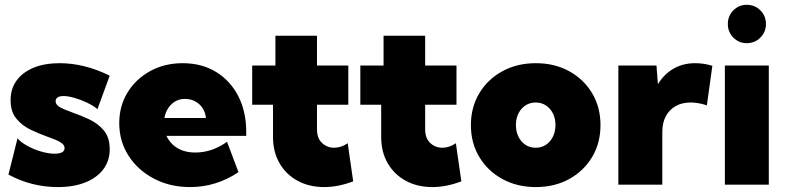

<svg xmlns="http://www.w3.org/2000/svg" viewBox="-20 -757 3220 787"><path d="M14.6 -41.5 51.8 -189.9Q64.9 -174.3 91.1 -159.7Q117.2 -145 147.9 -136Q178.7 -127 204.6 -127Q224.1 -127 234.4 -132.8Q244.6 -138.7 244.6 -149.4Q244.6 -160.6 234.9 -168.7Q225.1 -176.8 208.7 -183.6Q192.4 -190.4 171.4 -197.8Q140.1 -209 105.7 -225.3Q71.3 -241.7 47.4 -270.3Q23.4 -298.8 23.4 -346.7Q23.4 -393.1 48.1 -427Q72.8 -460.9 117.9 -479.5Q163.1 -498 224.1 -498Q326.2 -498 429.7 -446.8L379.4 -309.6Q363.8 -323.2 338.4 -335.4Q313 -347.7 286.4 -355.5Q259.8 -363.3 240.2 -363.3Q224.1 -363.3 216.1 -357.7Q208 -352.1 208 -342.3Q208 -331.5 217.5 -323.5Q227.1 -315.4 243.4 -308.8Q259.8 -302.2 279.3 -294.9Q312 -283.7 346.7 -267.3Q381.3 -251 405.5 -222.4Q429.7 -193.8 429.7 -145.5Q429.7 -98.1 403.6 -63.2Q377.4 -28.3 329.8 -9.3Q282.2 9.8 217.3 9.8Q108.9 9.8 14.6 -41.5Z M957.5 -51.3Q866.2 9.8 759.3 9.8Q676.8 9.8 611.1 -24.7Q545.4 -59.1 507.1 -118.4Q468.8 -177.7 468.8 -252.4Q468.8 -322.8 502.9 -378.2Q537.1 -433.6 595.9 -465.8Q654.8 -498 729 -498Q806.6 -498 865.2 -462.4Q923.8 -426.8 956.5 -363.3Q989.3 -299.8 989.3 -215.8V-200.2H662.1Q670.9 -181.2 686.5 -165.8Q702.1 -150.4 725.6 -141.1Q749 -131.8 780.3 -131.8Q849.1 -131.8 910.6 -175.8ZM653.8 -273.4H824.2Q821.8 -296.4 810.3 -314Q798.8 -331.5 780 -341.6Q761.2 -351.6 738.3 -351.6Q714.8 -351.6 697.3 -340.8Q679.7 -330.1 668.7 -312.5Q657.7 -294.9 653.8 -273.4Z M1427.7 -13.7Q1366.2 9.8 1309.1 9.8Q1247.1 9.8 1199.7 -16.1Q1152.3 -42 1125.7 -88.1Q1099.1 -134.3 1099.1 -194.8V-327.6H1013.7V-488.3H1108.9V-610.4H1279.3V-488.3H1407.7V-327.6H1279.3V-227.5Q1279.3 -189.9 1300.3 -170.7Q1321.3 -151.4 1349.6 -151.4Q1378.4 -151.4 1405.3 -169.9Z M1871.1 -13.7Q1809.6 9.8 1752.4 9.8Q1690.4 9.8 1643.1 -16.1Q1595.7 -42 1569.1 -88.1Q1542.5 -134.3 1542.5 -194.8V-327.6H1457V-488.3H1552.2V-610.4H1722.7V-488.3H1851.1V-327.6H1722.7V-227.5Q1722.7 -189.9 1743.7 -170.7Q1764.6 -151.4 1793 -151.4Q1821.8 -151.4 1848.6 -169.9Z M2176.3 9.8Q2099.6 9.8 2039.3 -23.2Q1979 -56.2 1944.6 -113.5Q1910.2 -170.9 1910.2 -244.1Q1910.2 -317.4 1944.6 -374.8Q1979 -432.1 2039.3 -465.1Q2099.6 -498 2176.3 -498Q2253.4 -498 2313.2 -465.1Q2373 -432.1 2407.2 -374.8Q2441.4 -317.4 2441.4 -244.1Q2441.4 -170.9 2407.2 -113.5Q2373 -56.2 2313.2 -23.2Q2253.4 9.8 2176.3 9.8ZM2175.8 -151.4Q2199.2 -151.4 2217.5 -163.3Q2235.8 -175.3 2246.3 -196.5Q2256.8 -217.8 2256.8 -245.1Q2256.8 -271.5 2246.3 -292.2Q2235.8 -313 2217.5 -325Q2199.2 -336.9 2175.8 -336.9Q2152.3 -336.9 2134 -325Q2115.7 -313 2105.2 -292.2Q2094.7 -271.5 2094.7 -245.1Q2094.7 -217.8 2105.2 -196.5Q2115.7 -175.3 2134 -163.3Q2152.3 -151.4 2175.8 -151.4Z M2694.8 0H2514.6V-488.3H2670.9L2676.8 -411.6Q2701.2 -452.6 2740.2 -475.3Q2779.3 -498 2829.6 -498Q2846.7 -498 2864.3 -495.4Q2881.8 -492.7 2899.9 -487.3L2877.4 -325.2Q2841.8 -336.9 2811 -336.9Q2775.4 -336.9 2749.3 -322Q2723.1 -307.1 2709 -280.3Q2694.8 -253.4 2694.8 -216.3Z M3041 -580.1Q3008.3 -580.1 2985.8 -603Q2963.4 -626 2963.4 -658.7Q2963.4 -691.4 2985.8 -714.4Q3008.3 -737.3 3041 -737.3Q3074.2 -737.3 3096.9 -714.4Q3119.6 -691.4 3119.6 -658.7Q3119.6 -626 3096.9 -603Q3074.2 -580.1 3041 -580.1ZM3131.3 0H2951.2V-488.3H3131.3Z"/></svg>

Font: Kumbh Sans Black
Style: Regular
Weight: 900
Version: Version 1.005